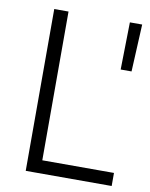

<svg xmlns="http://www.w3.org/2000/svg" viewBox="-82 -781 659 841"><g transform="rotate(10 247.5 -360.0)"><path d="M90.8 -719.7H154.3V-58.1H473.1V0H90.8ZM427.2 -719.7H481.9L471.7 -509.3H423.3Z"/></g></svg>

Font: Reddit Sans Light
Style: Regular
Weight: 300
Designer: Stephen Hutchings
Foundry: Reddit
Version: Version 1.013